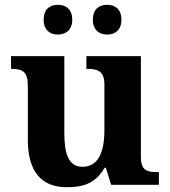

<svg xmlns="http://www.w3.org/2000/svg" viewBox="-20 -770 707 800"><path d="M427 -626C457 -626 486 -643 486 -688C486 -734 457 -750 427 -750C395 -750 367 -734 367 -688C367 -643 395 -626 427 -626ZM221 -626C252 -626 281 -643 281 -688C281 -734 252 -750 221 -750C190 -750 162 -734 162 -688C162 -643 190 -626 221 -626ZM258 10C321 10 376 -2 416 -71H421L443 0H642V-53H634C595 -53 567 -58 567 -116V-536H340V-483H343C382 -483 415 -477 415 -419V-227C415 -134 388 -75 324 -75C265 -75 248 -130 248 -216V-536H26V-483H28C76 -483 96 -470 96 -412V-188C96 -53 154 10 258 10Z"/></svg>

Font: Noto Nastaliq Urdu
Style: Bold
Weight: 700
Designer: Monotype Design Team (Patrick Giasson: type design, Kamal Mansour: OpenType code, Glenda Bellarosa). Updated by Simon Co
Foundry: Monotype Imaging Inc., Simon Cozens
Version: Version 3.009